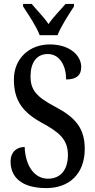

<svg xmlns="http://www.w3.org/2000/svg" viewBox="-20 -951 486 981"><path d="M183 -771H274C291 -816 333 -880 358 -918V-931H315C288 -899 252 -864 228 -828C204 -864 168 -899 142 -931H98V-918C123 -880 166 -816 183 -771ZM217 10C333 10 413 -62 413 -190C413 -296 365 -351 263 -405C164 -457 136 -493 136 -561C136 -631 167 -675 224 -675C287 -675 318 -612 318 -545C370 -545 395 -566 395 -609C395 -665 340 -724 234 -724C131 -724 51 -653 51 -545C51 -438 95 -378 193 -324C281 -276 327 -240 327 -159C327 -84 290 -38 225 -38C157 -38 110 -101 106 -200C65 -200 34 -174 34 -126C34 -49 86 10 217 10Z"/></svg>

Font: Noto Serif Bengali ExtraCondensed Medium
Style: Regular
Weight: 500
Width: 2
Designer: Juan Bruce, Universal Thirst, Indian Type Foundry and the Monotype Design Team.
Foundry: Monotype Imaging Inc.
Version: Version 2.003